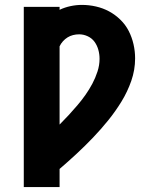

<svg xmlns="http://www.w3.org/2000/svg" viewBox="-20 -763 640 783"><path d="M77 0V-735H223V-723Q244 -733 267.5 -738Q291 -743 314 -743Q343 -743 371.5 -736.5Q400 -730 425 -716.5Q450 -703 471 -682.5Q492 -662 505 -636.5Q518 -611 524.5 -582.5Q531 -554 531 -525Q531 -478 515.5 -433.5Q500 -389 475.5 -349Q451 -309 421.5 -272.5Q392 -236 359.5 -202Q327 -168 292.5 -136Q258 -104 223 -74V0ZM223 -255Q242 -274 260 -293.5Q278 -313 295.5 -333.5Q313 -354 328.5 -376Q344 -398 356.5 -421.5Q369 -445 377.5 -471Q386 -497 386 -523Q386 -542 381 -560Q376 -578 365.5 -592.5Q355 -607 338 -615Q321 -623 303 -623Q290 -623 278 -620Q266 -617 255.5 -610.5Q245 -604 236.5 -594.5Q228 -585 223 -574Z"/></svg>

Font: Iosevka Curly Heavy Extended
Style: Regular
Weight: 900
Width: 7
Monospace: yes
Designer: Belleve Invis
Foundry: Belleve Invis
Version: Version 11.1.0; ttfautohint (v1.8.3)